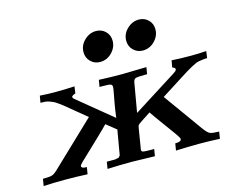

<svg xmlns="http://www.w3.org/2000/svg" viewBox="-96 -826 1179 967"><g transform="rotate(-15 493.0 -343.0)"><path d="M19 0 24.9 -36.1Q62 -36.1 75 -41Q87.9 -45.9 110.8 -68.8L329.1 -276.9Q305.2 -296.9 274.7 -321.5Q244.1 -346.2 233.2 -355.7Q222.2 -365.2 204.1 -378.2Q186 -391.1 179.4 -394.5Q172.9 -397.9 159.9 -402.6Q147 -407.2 137.5 -408.2Q127.9 -409.2 111.8 -409.2L118.2 -444.8Q157.2 -441.9 196.8 -441.9Q247.6 -441.9 298.8 -444.8L293.9 -409.2L284.2 -405.8L276.9 -400.9L274.9 -398.9L273.9 -396L274.9 -391.1L278.8 -386.2L460.9 -236.8Q465.8 -276.9 472.4 -313Q479 -349.1 482.4 -366.5Q485.8 -383.8 485.8 -392.1Q485.8 -403.3 476.8 -406.2Q467.8 -409.2 434.1 -409.2H419.9L425.8 -444.8Q483.9 -441.9 543.9 -441.9L673.8 -444.8L668 -409.2H661.1Q617.2 -409.2 607.7 -405.5Q598.1 -401.9 595.2 -386.2Q594.2 -380.4 583 -315.7Q571.8 -251 568.8 -233.9L790 -374L808.1 -386.2L812 -391.1L814 -396Q814 -404.8 798.8 -409.2L805.2 -444.8Q854 -441.9 904.8 -441.9Q945.8 -441.9 985.8 -444.8L981 -409.2H980Q965.8 -409.2 956.3 -407.5Q946.8 -405.8 938 -404.8Q929.2 -403.8 918.2 -398.4Q907.2 -393.1 897.7 -388.4Q888.2 -383.8 868.7 -371.8Q849.1 -359.9 833 -349.4Q816.9 -338.9 783 -317.4Q749 -295.9 719.2 -276.9L867.2 -70.8Q885.3 -46.9 896.7 -42Q908.2 -37.1 943.8 -36.1L938 0Q886.2 -2.9 832 -2.9Q770 -2.9 709 0L714.8 -36.1Q747.1 -36.1 747.1 -50.8Q747.1 -56.6 728.5 -82.8Q710 -108.9 679 -150.9Q647.9 -192.9 629.9 -220.2Q565.9 -179.2 562 -173.8Q559.1 -170.9 557.1 -159.2Q539.1 -52.2 539.1 -48.8Q539.1 -40 548.6 -38.1Q558.1 -36.1 587.9 -36.1H605L599.1 0Q491.2 -2.9 480 -2.9Q416 -2.9 352.1 0L357.9 -36.1H362.8Q375 -36.1 382.1 -36.1Q389.2 -36.1 397 -36.1Q404.8 -36.1 408.4 -37.6Q412.1 -39.1 416.5 -39.1Q420.9 -39.1 422.4 -42Q423.8 -44.9 426 -45.9Q428.2 -46.9 429.2 -52Q430.2 -57.1 430.7 -59.1Q431.2 -61 432.1 -68.6Q433.1 -76.2 434.1 -80.1L451.2 -179.2L399.9 -220.2H398.9Q377 -196.3 238.8 -65.9Q225.6 -52.7 226.1 -47.9Q226.1 -35.6 253.9 -36.1L248 0Q188 -2.9 127 -2.9Q73.2 -2.9 19 0ZM387.2 -599.1Q387.2 -634.3 414.1 -660.2Q440.9 -686 475.1 -686Q503.9 -686 523.9 -666.5Q543.9 -647 543.9 -617.2Q543.9 -583 518.1 -556.4Q492.2 -529.8 456.1 -529.8Q427.2 -529.8 407.2 -549.6Q387.2 -569.3 387.2 -599.1ZM609.9 -599.1Q609.9 -634.3 637 -660.2Q664.1 -686 698.2 -686Q727.1 -686 747.1 -666.5Q767.1 -647 767.1 -617.2Q767.1 -583 741 -556.4Q714.8 -529.8 679.2 -529.8Q650.4 -529.8 630.1 -549.6Q609.9 -569.3 609.9 -599.1Z"/></g></svg>

Font: CMU Serif Extra
Style: BoldSlanted
Weight: 700
Italic angle: -9.46001°
Version: Version 0.7.0